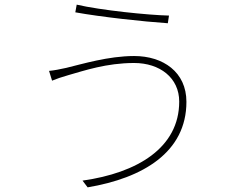

<svg xmlns="http://www.w3.org/2000/svg" viewBox="-20 -777 1040 826"><path d="M751 -340C751 -141 570 -33 335 0L357 29C595 -11 782 -122 782 -339C782 -467 682 -536 557 -536C446 -536 332 -501 265 -485C238 -479 213 -474 191 -472L204 -430C224 -438 243 -445 275 -454C342 -473 438 -506 557 -506C668 -506 751 -442 751 -340ZM310 -757 304 -724C414 -704 598 -684 702 -677L707 -710C618 -712 413 -733 310 -757Z"/></svg>

Font: Genne Gothic ExtraLight
Style: Regular
Weight: 250
Designer: Ryoko NISHIZUKA (kana & ideographs); Paul D. Hunt (Latin, Greek & Cyrillic); Wenlong ZHANG (bopomofo); Sandoll Communica
Foundry: Adobe Systems Incorporated
Version: Version 1.004;PS 1.004;hotconv 16.6.51;makeotf.lib2.5.65220